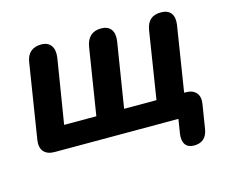

<svg xmlns="http://www.w3.org/2000/svg" viewBox="-92 -625 1061 891"><g transform="rotate(-15 438.5 -179.5)"><path d="M687.5 68.2 698.3 0H104.7Q68.8 0 52 -19.5Q35.1 -39.1 40.7 -75L97.3 -432.2Q101.9 -465.1 121.2 -481.8Q140.4 -498.4 171.9 -498.4Q205 -498.4 219.6 -476.9Q234.3 -455.3 228.7 -418L178.9 -110.3H333.6L384.5 -430.7Q390 -463.5 408.8 -481Q427.7 -498.4 459.1 -498.4Q492.2 -498.4 507.3 -478.1Q522.3 -457.7 516.7 -420.4L467 -110.3H622.5L673.4 -433Q678.8 -465.9 696.9 -482.2Q714.9 -498.4 747.2 -498.4Q780.3 -498.4 795.3 -478.8Q810.4 -459.1 804.7 -421.8L750.4 -79L721.2 -110.3H763.3Q797.2 -110.3 813.4 -90.8Q829.6 -71.4 824 -37.7L805.4 78.4Q795.4 138.4 737 138.4Q708.8 138.4 695.7 120.2Q682.7 101.9 687.5 68.2Z"/></g></svg>

Font: SN Pro Thin
Style: Italic
Weight: 200
Italic angle: -9°
Designer: Tobias Whetton
Foundry: Supernotes
Version: Version 1.003;Glyphs 3.3 (3324)